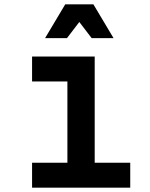

<svg xmlns="http://www.w3.org/2000/svg" viewBox="-20 -866 690 886"><path d="M128 -605H417V-115H581V0H128V-115H291V-490H128ZM188 -690 281 -846H411L504 -690H403L312 -809H380L289 -690Z"/></svg>

Font: Martian Mono SemiCondensed Medium
Style: Regular
Weight: 500
Width: 4
Designer: Roman Shamin
Foundry: Evil Martians
Version: Version 1.000